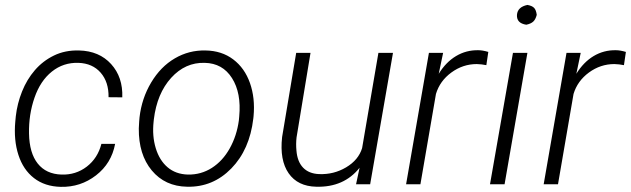

<svg xmlns="http://www.w3.org/2000/svg" viewBox="-20 -741 2537 772"><path d="M227.1 -39.1Q284.7 -37.1 328.9 -71Q373 -105 387.7 -162.6H442.9Q428.2 -84 366 -35.9Q303.7 12.2 224.1 10.3Q160.2 8.8 116.7 -24.9Q73.2 -58.6 54 -118.2Q34.7 -177.7 41.5 -252.4L43.5 -273.4Q49.3 -324.7 68.6 -373Q87.9 -421.4 120.1 -458.7Q152.3 -496.1 197 -517.8Q241.7 -539.6 297.9 -538.1Q378.9 -536.1 426.8 -483.4Q474.6 -430.7 471.7 -349.6L416.5 -350.1Q417.5 -411.1 384.8 -448.7Q352.1 -486.3 295.4 -488.3Q234.9 -490.2 188.5 -453.1Q142.1 -416 118.7 -348.1Q95.2 -280.3 96.7 -204.1Q98.1 -125.5 131.8 -83.3Q165.5 -41 227.1 -39.1Z M541 -269Q549.8 -345.7 587.9 -409.4Q626 -473.1 682.9 -506.3Q739.7 -539.6 806.2 -538.1Q871.6 -537.1 917.7 -502.2Q963.9 -467.3 985.1 -407Q1006.3 -346.7 999.5 -273.4L998.5 -264.2Q983.9 -139.2 909.9 -63.5Q835.9 12.2 732.4 9.8Q643.6 8.3 590.3 -55.7Q537.1 -119.6 538.1 -224.6L539.6 -252.4ZM597.7 -252.4Q591.3 -194.3 606.2 -145.3Q621.1 -96.2 653.8 -68.4Q686.5 -40.5 735.4 -39.1Q788.1 -38.1 831.8 -65.9Q875.5 -93.8 903.8 -144.5Q932.1 -195.3 940.4 -256.8L941.9 -272.9Q950.7 -367.2 912.8 -427Q875 -486.8 803.2 -488.3Q725.1 -490.7 668.2 -428Q611.3 -365.2 598.6 -261.2Z M1425.8 -66.4Q1362.8 12.7 1252 9.8Q1177.2 8.3 1140.6 -44.2Q1104 -96.7 1114.3 -189.9L1170.9 -528.3H1228.5L1172.4 -188.5Q1169.4 -162.1 1171.9 -136.2Q1175.3 -91.3 1198.7 -66.9Q1222.2 -42.5 1263.2 -41Q1321.8 -38.6 1371.6 -68.1Q1421.4 -97.7 1436 -145.5L1501.5 -528.3H1560.1L1468.3 0H1411.6Z M1935.5 -479Q1916.5 -482.9 1897 -483.4Q1841.3 -483.4 1794.9 -449.5Q1748.5 -415.5 1732.9 -363.3L1670.4 0H1612.8L1704.6 -528.3H1761.7L1744.1 -444.3Q1772.9 -491.2 1813.7 -515.6Q1854.5 -540 1903.3 -539.1Q1920.4 -539.1 1943.4 -532.2Z M2008.8 0H1950.2L2042.5 -528.3H2100.6ZM2058.6 -681.2Q2061 -712.9 2100.6 -721.2Q2119.6 -717.8 2127.7 -709.2Q2135.7 -700.7 2138.2 -681.2Q2133.3 -662.6 2124 -654.1Q2114.7 -645.5 2096.2 -641.6Q2056.6 -647.5 2058.6 -681.2Z M2488.8 -479Q2469.7 -482.9 2450.2 -483.4Q2394.5 -483.4 2348.1 -449.5Q2301.8 -415.5 2286.1 -363.3L2223.6 0H2166L2257.8 -528.3H2314.9L2297.4 -444.3Q2326.2 -491.2 2366.9 -515.6Q2407.7 -540 2456.5 -539.1Q2473.6 -539.1 2496.6 -532.2Z"/></svg>

Font: RobotoInd Light
Style: Italic
Weight: 300
Italic angle: -12°
Designer: Google
Version: Version 2.001151; 2014